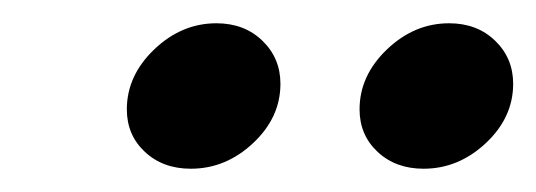

<svg xmlns="http://www.w3.org/2000/svg" viewBox="-20 -793 461 165"><path d="M89 -699Q89 -728 112.5 -750.5Q136 -773 166 -773Q190 -773 205.5 -758Q221 -743 221 -721Q221 -692 197.5 -670Q174 -648 144 -648Q120 -648 104.5 -662.5Q89 -677 89 -699ZM289 -699Q289 -728 312.5 -750.5Q336 -773 366 -773Q390 -773 405.5 -758Q421 -743 421 -721Q421 -692 397.5 -670Q374 -648 344 -648Q320 -648 304.5 -662.5Q289 -677 289 -699Z"/></svg>

Font: Open Sauce One
Style: Italic
Weight: 400
Italic angle: -10°
Designer: Alfredo Marco Pradil
Foundry: Creative Sauce Fz LLC
Version: Version 1.477